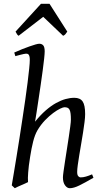

<svg xmlns="http://www.w3.org/2000/svg" viewBox="-20 -973 534 1013"><path d="M335 -806.2Q328.1 -796.4 324.5 -792Q320.8 -787.6 313 -784.2L208 -884.3L78.1 -784.2Q73.7 -787.1 70.3 -791.7Q66.9 -796.4 62 -806.2L196.3 -953.1H241.2ZM473.1 -35.2Q427.7 -8.8 398.2 5.6Q368.7 20 348.1 20Q334 20 323 4.6Q312 -10.7 312 -37.1Q312 -45.9 315.2 -68.6Q318.4 -91.3 323 -121.6Q327.6 -151.9 333 -186Q338.4 -220.2 343 -251Q347.7 -281.7 350.8 -306.2Q354 -330.6 354 -341.8Q354 -360.4 352.5 -372.8Q351.1 -385.3 347.4 -393.1Q343.8 -400.9 337.2 -404.1Q330.6 -407.2 319.8 -407.2Q313.5 -407.2 297.4 -399.7Q281.2 -392.1 260.5 -376.7Q239.7 -361.3 217.5 -338.4Q195.3 -315.4 176.8 -284.2Q163.6 -260.7 154.8 -225.8Q146 -190.9 139.2 -147Q134.8 -120.1 132.3 -99.6Q129.9 -79.1 128.7 -63.2Q127.4 -47.4 127.2 -34.9Q127 -22.5 127.9 -12.2Q121.6 -8.8 112.1 -4.6Q102.5 -0.5 92.5 3.9Q82.5 8.3 73.2 12.5Q64 16.6 58.1 20L42 4.9Q46.4 -21.5 53 -60.3Q59.6 -99.1 67.1 -145.8Q74.7 -192.4 82.8 -244.1Q90.8 -295.9 98.6 -347.4Q106.4 -398.9 113.5 -448Q120.6 -497.1 125.7 -538.3Q130.9 -579.6 134 -610.6Q137.2 -641.6 137.2 -657.2Q137.2 -668.5 135.5 -675Q133.8 -681.6 131.1 -684.8Q128.4 -688 124.8 -689Q121.1 -689.9 117.2 -689.9Q112.3 -689.9 103.3 -687.7Q94.2 -685.5 84.5 -683.1Q73.2 -680.2 61 -676.8L55.2 -695.8Q75.7 -705.1 96.4 -713.4Q117.2 -721.7 135.3 -728Q153.3 -734.4 167 -738.3Q180.7 -742.2 187 -742.2Q200.7 -742.2 208.3 -733.4Q215.8 -724.6 215.8 -702.1Q215.8 -690.4 212.9 -663.3Q210 -636.2 205.3 -601.1Q200.7 -565.9 194.8 -525.9Q189 -485.8 183.3 -448.5Q177.7 -411.1 172.9 -379.9Q168 -348.6 165 -331.1Q193.4 -366.2 221.2 -390.4Q249 -414.6 275.4 -429.2Q301.8 -443.8 325.9 -450.4Q350.1 -457 372.1 -457Q402.8 -457 416 -437.7Q429.2 -418.5 429.2 -371.1Q429.2 -354 426 -328.6Q422.9 -303.2 418.2 -273.9Q413.6 -244.6 408.2 -213.4Q402.8 -182.1 398.2 -154.1Q393.6 -126 390.4 -102.8Q387.2 -79.6 387.2 -65.9Q387.2 -49.3 393.1 -43.2Q398.9 -37.1 404.8 -37.1Q418.5 -37.1 433.1 -41.3Q447.8 -45.4 465.8 -53.2Z"/></svg>

Font: Gentium Plus APac
Style: Italic
Weight: 400
Italic angle: -8°
Designer: J. Victor Gaultney, Annie Olsen, Iska Routamaa, Becca Hirsbrunner
Foundry: SIL International
Version: Version 5.000